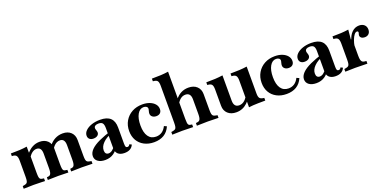

<svg xmlns="http://www.w3.org/2000/svg" viewBox="-15 -1502 4568 2295"><g transform="rotate(-20 2269.5 -354.0)"><path d="M211 -372Q243 -414 286 -437Q329 -460 378 -460Q442 -460 480 -423Q518 -386 518 -324V-124Q518 -89 521 -70Q524 -51 532 -43.5Q540 -36 556 -34L578 -31V3L452 0L317 3V-31L339 -34Q353 -36 361.5 -45.5Q370 -55 374 -74.5Q378 -94 378 -124V-310Q378 -351 362.5 -372Q347 -393 316 -393Q286 -393 259 -373Q232 -353 211 -315ZM614 3V-31L636 -34Q650 -36 658.5 -45.5Q667 -55 671 -74.5Q675 -94 675 -124V-310Q675 -351 659.5 -372Q644 -393 613 -393Q572 -393 538.5 -359Q505 -325 492 -271H459Q466 -326 496 -368.5Q526 -411 572 -435.5Q618 -460 672 -460Q738 -460 776.5 -423Q815 -386 815 -324V-124Q815 -90 819 -71.5Q823 -53 834 -45.5Q845 -38 867 -34L885 -31V3L749 0ZM220 -124Q220 -89 223 -70.5Q226 -52 234.5 -44Q243 -36 259 -34L281 -31V3L136 0L10 3V-31L28 -34Q50 -38 61 -45.5Q72 -53 76 -71.5Q80 -90 80 -124V-329Q80 -376 65 -394Q50 -412 10 -412V-446Q76 -446 123 -448.5Q170 -451 216 -458V-383H220Z M1290 14Q1238 14 1209.5 -11.5Q1181 -37 1181 -83V-343Q1181 -387 1166.5 -405.5Q1152 -424 1116 -424Q1088 -424 1073 -414Q1058 -404 1058 -384Q1058 -379 1059.5 -373Q1061 -367 1064 -359Q1071 -338 1071 -328Q1071 -304 1051.5 -289.5Q1032 -275 1000 -275Q969 -275 951 -291Q933 -307 933 -335Q933 -370 962 -398.5Q991 -427 1039.5 -443.5Q1088 -460 1148 -460Q1235 -460 1278 -420Q1321 -380 1321 -299V-96Q1321 -65 1326.5 -53.5Q1332 -42 1347 -42Q1358 -42 1365.5 -48Q1373 -54 1378 -65L1405 -52Q1377 14 1290 14ZM1046 14Q988 14 953.5 -11Q919 -36 919 -79Q919 -121 956 -159.5Q993 -198 1067 -232Q1099 -246 1141.5 -262.5Q1184 -279 1224 -291L1225 -262Q1152 -237 1108.5 -193Q1065 -149 1065 -100Q1065 -74 1076.5 -60.5Q1088 -47 1110 -47Q1133 -47 1155 -63Q1177 -79 1195 -107Q1213 -135 1223 -170L1229 -113Q1201 -50 1154.5 -18Q1108 14 1046 14Z M1668 14Q1597 14 1543 -14.5Q1489 -43 1459.5 -94Q1430 -145 1430 -213Q1430 -285 1463 -341Q1496 -397 1553.5 -428.5Q1611 -460 1685 -460Q1738 -460 1778.5 -444Q1819 -428 1842.5 -400Q1866 -372 1866 -336Q1866 -305 1848 -287.5Q1830 -270 1798 -270Q1767 -270 1747.5 -286Q1728 -302 1728 -327Q1728 -333 1729 -341Q1730 -349 1734 -362Q1737 -373 1738 -378Q1739 -383 1739 -387Q1739 -404 1725 -414Q1711 -424 1689 -424Q1640 -424 1610 -371.5Q1580 -319 1580 -230Q1580 -139 1614 -90Q1648 -41 1712 -41Q1755 -41 1787.5 -63Q1820 -85 1841 -128L1874 -113Q1846 -49 1794 -17.5Q1742 14 1668 14Z M1900 3V-31L1918 -34Q1940 -38 1951 -45.5Q1962 -53 1966 -71.5Q1970 -90 1970 -124V-593Q1970 -637 1957.5 -654.5Q1945 -672 1911 -675L1900 -676V-710Q1968 -710 2016 -712.5Q2064 -715 2110 -722V-124Q2110 -89 2112.5 -70.5Q2115 -52 2122.5 -44Q2130 -36 2143 -34L2165 -31V3L2026 0ZM2213 3V-31L2235 -34Q2250 -36 2259.5 -45.5Q2269 -55 2273 -74.5Q2277 -94 2277 -124V-310Q2277 -351 2260 -372Q2243 -393 2209 -393Q2177 -393 2150.5 -374Q2124 -355 2101 -315V-372Q2134 -416 2177 -438Q2220 -460 2271 -460Q2339 -460 2378.5 -423Q2418 -386 2418 -324V-124Q2418 -90 2422 -71.5Q2426 -53 2437 -45.5Q2448 -38 2470 -34L2488 -31V3L2352 0Z M2713 14Q2646 14 2606 -23Q2566 -60 2566 -122V-329Q2566 -373 2553.5 -390.5Q2541 -408 2507 -411L2496 -412V-446Q2561 -446 2609.5 -448.5Q2658 -451 2706 -458V-136Q2706 -95 2723 -74Q2740 -53 2774 -53Q2813 -53 2844.5 -81.5Q2876 -110 2899 -165H2925Q2916 -128 2897.5 -96Q2879 -64 2853 -41Q2794 14 2713 14ZM2874 9V-329Q2874 -373 2861.5 -390.5Q2849 -408 2815 -411L2804 -412V-446Q2869 -446 2917.5 -448.5Q2966 -451 3014 -458V-114Q3014 -71 3028.5 -54.5Q3043 -38 3084 -34V0Q3027 0 2990.5 1Q2954 2 2928 3.5Q2902 5 2874 9Z M3353 14Q3282 14 3228 -14.5Q3174 -43 3144.5 -94Q3115 -145 3115 -213Q3115 -285 3148 -341Q3181 -397 3238.5 -428.5Q3296 -460 3370 -460Q3423 -460 3463.5 -444Q3504 -428 3527.5 -400Q3551 -372 3551 -336Q3551 -305 3533 -287.5Q3515 -270 3483 -270Q3452 -270 3432.5 -286Q3413 -302 3413 -327Q3413 -333 3414 -341Q3415 -349 3419 -362Q3422 -373 3423 -378Q3424 -383 3424 -387Q3424 -404 3410 -414Q3396 -424 3374 -424Q3325 -424 3295 -371.5Q3265 -319 3265 -230Q3265 -139 3299 -90Q3333 -41 3397 -41Q3440 -41 3472.5 -63Q3505 -85 3526 -128L3559 -113Q3531 -49 3479 -17.5Q3427 14 3353 14Z M3976 14Q3924 14 3895.5 -11.5Q3867 -37 3867 -83V-343Q3867 -387 3852.5 -405.5Q3838 -424 3802 -424Q3774 -424 3759 -414Q3744 -404 3744 -384Q3744 -379 3745.5 -373Q3747 -367 3750 -359Q3757 -338 3757 -328Q3757 -304 3737.5 -289.5Q3718 -275 3686 -275Q3655 -275 3637 -291Q3619 -307 3619 -335Q3619 -370 3648 -398.5Q3677 -427 3725.5 -443.5Q3774 -460 3834 -460Q3921 -460 3964 -420Q4007 -380 4007 -299V-96Q4007 -65 4012.5 -53.5Q4018 -42 4033 -42Q4044 -42 4051.5 -48Q4059 -54 4064 -65L4091 -52Q4063 14 3976 14ZM3732 14Q3674 14 3639.5 -11Q3605 -36 3605 -79Q3605 -121 3642 -159.5Q3679 -198 3753 -232Q3785 -246 3827.5 -262.5Q3870 -279 3910 -291L3911 -262Q3838 -237 3794.5 -193Q3751 -149 3751 -100Q3751 -74 3762.5 -60.5Q3774 -47 3796 -47Q3819 -47 3841 -63Q3863 -79 3881 -107Q3899 -135 3909 -170L3915 -113Q3887 -50 3840.5 -18Q3794 14 3732 14Z M4101 3V-31L4119 -34Q4141 -38 4152 -45.5Q4163 -53 4167 -71.5Q4171 -90 4171 -124V-329Q4171 -376 4156 -394Q4141 -412 4101 -412V-446Q4167 -446 4213 -448.5Q4259 -451 4306 -458L4295 -337H4311V-124Q4311 -89 4316 -70.5Q4321 -52 4331 -44Q4341 -36 4355 -34L4382 -31V3L4227 0ZM4308 -241 4293 -315Q4313 -386 4352 -423Q4391 -460 4443 -460Q4484 -460 4508.5 -437.5Q4533 -415 4533 -377Q4533 -343 4513.5 -323.5Q4494 -304 4461 -304Q4435 -304 4419 -316.5Q4403 -329 4403 -348Q4403 -353 4404 -357Q4405 -361 4407 -368Q4409 -375 4410 -378Q4411 -381 4411 -385Q4411 -401 4394 -401Q4377 -401 4360 -379.5Q4343 -358 4329 -321.5Q4315 -285 4308 -241Z"/></g></svg>

Font: Baskervville
Style: Bold
Weight: 700
Version: Version 1.100